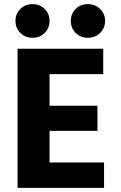

<svg xmlns="http://www.w3.org/2000/svg" viewBox="-20 -910 584 930"><path d="M406 -727Q370 -727 346.5 -750.5Q323 -774 323 -809Q323 -843 346.5 -866.5Q370 -890 406 -890Q441 -890 465 -866.5Q489 -843 489 -809Q489 -774 465 -750.5Q441 -727 406 -727ZM138 -727Q102 -727 78.5 -750.5Q55 -774 55 -809Q55 -843 78.5 -866.5Q102 -890 138 -890Q173 -890 196.5 -866.5Q220 -843 220 -809Q220 -774 196.5 -750.5Q173 -727 138 -727ZM220 -276V-123H484V0H65V-674H480V-551H220V-398H452V-276Z"/></svg>

Font: Hind Bold
Style: Regular
Weight: 700
Designer: Manushi Parikh, Satya Rajpurohit
Foundry: Indian Type Foundry
Version: Version 1.201;PS 1.0;hotconv 1.0.78;makeotf.lib2.5.61930; tt